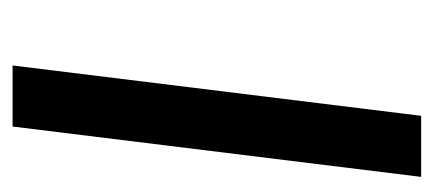

<svg xmlns="http://www.w3.org/2000/svg" viewBox="-212 -477 689 305"><g transform="rotate(90 132.5 -324.5)"><path d="M181 0 261 -649H164L84 0Z"/></g></svg>

Font: Gamestation Text
Style: Italic
Weight: 400
Designer: Jonas Hecksher
Foundry: Jonas Hecksher, Playtypeª, e-types AS
Version: Version 1.003